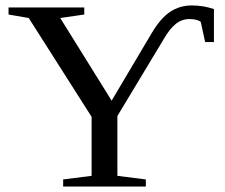

<svg xmlns="http://www.w3.org/2000/svg" viewBox="-20 -682 821 702"><path d="M730 -528.3 713.9 -602.5Q699.2 -612.3 672.9 -612.3Q644.5 -612.3 622.6 -594.5Q600.6 -576.7 580.1 -541.5L409.2 -257.8V-39.1L513.2 -25.9V0H210.9V-25.9L314.9 -39.1V-254.9L85 -616.2L11.2 -628.9V-654.8H288.1V-628.9L200.2 -616.2L388.2 -314L535.6 -562.5Q567.4 -615.7 602.3 -638.9Q637.2 -662.1 681.2 -662.1Q722.7 -662.1 762.2 -648.9V-528.3Z"/></svg>

Font: Liberation Serif
Style: Regular
Weight: 400
Designer: Steve Matteson
Foundry: Ascender Corporation
Version: Version 2.1.5